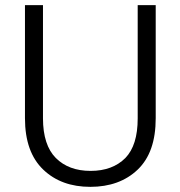

<svg xmlns="http://www.w3.org/2000/svg" viewBox="-20 -719 701 746"><path d="M77 -699C77 -699 77 -260 77 -260C77 -260 77 -260 77 -260C77 -171 101 -105 148 -60C195 -15 256 7 331 7C331 7 331 7 331 7C406 7 468 -15 515 -60C562 -105 585 -171 585 -260C585 -260 585 -699 585 -699C585 -699 515 -699 515 -699C515 -699 515 -259 515 -259C515 -259 515 -259 515 -259C515 -189 499 -138 467 -105C434 -72 389 -55 332 -55C332 -55 332 -55 332 -55C275 -55 230 -72 197 -105C164 -138 147 -190 147 -259C147 -259 147 -699 147 -699C147 -699 77 -699 77 -699Z"/></svg>

Font: wox.body
Style: Regular
Weight: 500
Designer: Ninad Kale (Devanagari), Jonny Pinhorn (Latin)
Foundry: Indian Type Foundry
Version: ""